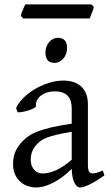

<svg xmlns="http://www.w3.org/2000/svg" viewBox="-20 -833 499 868"><path d="M171.9 -48.8Q201.2 -48.8 234.1 -63.7Q267.1 -78.6 304.2 -110.8V-237.3Q263.2 -230.5 236.6 -224.1Q210 -217.8 192.9 -211.2Q175.8 -204.6 165.5 -197.3Q155.3 -189.9 147.5 -181.6Q134.8 -168.5 127 -151.6Q119.1 -134.8 119.1 -111.8Q119.1 -92.3 125 -80.1Q130.9 -67.9 139.2 -60.8Q147.5 -53.7 156.5 -51.3Q165.5 -48.8 171.9 -48.8ZM452.1 -40Q410.6 -11.2 383.5 1.7Q356.4 14.6 342.8 14.6Q326.7 14.6 315.9 -7.8Q305.2 -30.3 304.2 -69.8Q282.2 -47.9 260.3 -31.7Q238.3 -15.6 217.3 -5.4Q196.3 4.9 177.5 9.8Q158.7 14.6 143.1 14.6Q125.5 14.6 106.9 8.8Q88.4 2.9 73.5 -9.8Q58.6 -22.5 48.8 -42.5Q39.1 -62.5 39.1 -90.8Q39.1 -127.9 52 -152.8Q64.9 -177.7 83 -195.8Q94.7 -207.5 109.6 -218Q124.5 -228.5 149.2 -238.3Q173.8 -248 210.9 -256.8Q248 -265.6 304.2 -273.9V-342.8Q304.2 -359.4 300.3 -373.8Q296.4 -388.2 287.1 -398.7Q277.8 -409.2 262 -414.8Q246.1 -420.4 222.2 -419.9Q206.5 -419.4 191.4 -414.6Q176.3 -409.7 165 -400.9Q153.8 -392.1 147.5 -380.1Q141.1 -368.2 142.6 -353.5Q143.1 -349.1 132.6 -343.5Q122.1 -337.9 107.7 -333.5Q93.3 -329.1 79.3 -326.7Q65.4 -324.2 59.6 -325.7L52.7 -344.7Q64 -369.1 86.9 -391.6Q109.9 -414.1 139.4 -431.2Q168.9 -448.2 201.9 -458.5Q234.9 -468.8 265.6 -468.8Q319.3 -468.8 348.4 -440.7Q377.4 -412.6 377.4 -362.3V-86.9Q377.4 -66.4 382.8 -57.6Q388.2 -48.8 397 -48.8Q403.8 -48.8 414.6 -51.3Q425.3 -53.7 444.8 -62ZM283.2 -615.7Q283.2 -602.1 278.8 -589.8Q274.4 -577.6 266.8 -568.6Q259.3 -559.6 249 -554.2Q238.8 -548.8 226.6 -548.8Q204.6 -548.8 195.1 -561Q185.5 -573.2 185.5 -595.7Q185.5 -609.4 189.9 -621.6Q194.3 -633.8 202.1 -642.8Q210 -651.9 220 -657Q230 -662.1 241.7 -662.1Q283.2 -662.1 283.2 -615.7ZM404.3 -801.3Q403.3 -795.9 400.9 -788.8Q398.4 -781.7 395.5 -774.7Q392.6 -767.6 389.9 -760.7Q387.2 -753.9 385.3 -749.5H85L74.2 -761.7Q75.2 -767.1 77.6 -773.9Q80.1 -780.8 83 -787.8Q85.9 -794.9 88.9 -801.5Q91.8 -808.1 94.2 -813H393.6Z"/></svg>

Font: Gentium Plus Afr
Style: Regular
Weight: 400
Designer: J. Victor Gaultney, Annie Olsen, Iska Routamaa, Becca Hirsbrunner
Foundry: SIL International
Version: Version 5.000